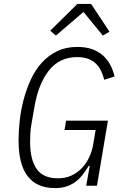

<svg xmlns="http://www.w3.org/2000/svg" viewBox="-20 -950 640 982"><path d="M439 -102H434Q420 -79 404 -58Q388 -37 368 -21.5Q348 -6 321.5 3Q295 12 261 12Q169 12 122 -48Q75 -108 75 -232Q75 -280 81 -334Q87 -388 101 -441Q115 -494 137.5 -543Q160 -592 193.5 -629Q227 -666 272 -688Q317 -710 375 -710Q420 -710 452.5 -698Q485 -686 508 -665Q531 -644 545 -616.5Q559 -589 566 -559L513 -542Q507 -567 496.5 -588.5Q486 -610 469.5 -625.5Q453 -641 430 -649.5Q407 -658 374 -658Q284 -658 229.5 -588.5Q175 -519 155 -397L141 -316Q136 -290 135 -265Q134 -240 134 -223Q134 -135 167 -86.5Q200 -38 277 -38Q314 -38 344 -51.5Q374 -65 397 -88.5Q420 -112 435.5 -144Q451 -176 457 -213L469 -285H310L318 -333H532L476 0H421ZM446 -930 540 -788 506 -768 407 -889 266 -768 237 -793 376 -930Z"/></svg>

Font: IBM Plex Mono Light
Style: Italic
Weight: 300
Italic angle: -9°
Monospace: yes
Designer: Mike Abbink, Paul van der Laan, Pieter van Rosmalen
Foundry: Bold Monday
Version: Version 2.3